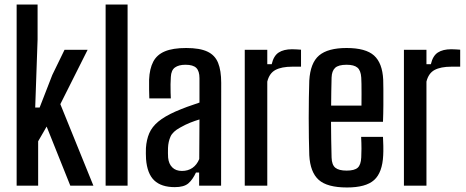

<svg xmlns="http://www.w3.org/2000/svg" viewBox="-20 -820 2058 848"><path d="M53.5 0V-800H146V-645.5L135.5 -345H155L211 -489L265 -600H367L246.5 -360L392.5 0H290.5L186 -261L148.5 -196V0Z M446.5 0V-800H543.5V0Z M752 6.5Q692.5 6.5 661.2 -23.2Q630 -53 625 -117.5Q624.5 -129.5 624.2 -142Q624 -154.5 624.5 -166Q627 -203 639.2 -231.5Q651.5 -260 679.2 -283Q707 -306 754 -327Q779.5 -338 806.2 -348Q833 -358 861 -367V-474.5Q861 -506 847 -520Q833 -534 799 -534Q769.5 -534 752.8 -522Q736 -510 734.5 -480Q733.5 -467.5 733.2 -448.2Q733 -429 733.5 -411.2Q734 -393.5 734.5 -385.5H639.5Q639 -403.5 638.5 -425.5Q638 -447.5 638.5 -468Q640.5 -516.5 656.8 -547.5Q673 -578.5 708.2 -593.2Q743.5 -608 802.5 -608Q862 -608 895.8 -592.2Q929.5 -576.5 943.2 -542.5Q957 -508.5 957 -454L956.5 0H859.5V-58H845.5Q831 -26.5 811.8 -10Q792.5 6.5 752 6.5ZM783.5 -65Q810.5 -65 830 -78.5Q849.5 -92 860 -117.5L861 -292.5Q841 -286.5 820 -278.2Q799 -270 775.5 -256.5Q743 -239 733 -216.5Q723 -194 722 -166Q721.5 -152.5 721.8 -143.5Q722 -134.5 722.5 -124Q725 -96.5 740.8 -80.8Q756.5 -65 783.5 -65Z M1061 0V-600H1160.5V-536.5H1180Q1188.5 -573.5 1210.8 -588Q1233 -602.5 1270 -602.5Q1280 -602.5 1290.2 -601.8Q1300.5 -601 1309.5 -600.5V-525.5H1271Q1223.5 -525.5 1196.5 -511Q1169.5 -496.5 1160.5 -459.5V0Z M1512.5 8Q1425 8 1387.5 -25.8Q1350 -59.5 1346 -134.5Q1345 -167.5 1344.2 -210.2Q1343.5 -253 1343.5 -298.8Q1343.5 -344.5 1344.2 -387.8Q1345 -431 1346 -464Q1350.5 -542 1389.2 -575Q1428 -608 1511 -608Q1595 -608 1632 -574.8Q1669 -541.5 1672.5 -468Q1673 -456.5 1673.2 -425.5Q1673.5 -394.5 1673.2 -355.8Q1673 -317 1671.5 -282H1442Q1442 -243.5 1442.8 -204.2Q1443.5 -165 1444.5 -124Q1445.5 -92 1461 -79.2Q1476.5 -66.5 1511 -66.5Q1545.5 -66.5 1559.8 -79.2Q1574 -92 1575.5 -124.5Q1576.5 -139.5 1576.5 -163.5Q1576.5 -187.5 1575 -215.5H1671.5Q1672.5 -201.5 1673 -176Q1673.5 -150.5 1672.5 -134.5Q1669 -58 1632.5 -25Q1596 8 1512.5 8ZM1442.5 -353.5H1576.5Q1576.5 -379 1576.8 -404.5Q1577 -430 1576.5 -449.8Q1576 -469.5 1575.5 -477.5Q1573.5 -509 1558.5 -521.5Q1543.5 -534 1511 -534Q1474.5 -534 1460 -520.2Q1445.5 -506.5 1444.5 -477.5Q1444 -447 1443.2 -415.8Q1442.5 -384.5 1442.5 -353.5Z M1764 0V-600H1863.5V-536.5H1883Q1891.5 -573.5 1913.8 -588Q1936 -602.5 1973 -602.5Q1983 -602.5 1993.2 -601.8Q2003.5 -601 2012.5 -600.5V-525.5H1974Q1926.5 -525.5 1899.5 -511Q1872.5 -496.5 1863.5 -459.5V0Z"/></svg>

Font: Big Shoulders Text Thin SemiBold
Style: Regular
Weight: 600
Version: Version 2.002